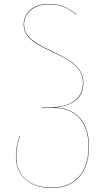

<svg xmlns="http://www.w3.org/2000/svg" viewBox="-20 -753 547 965"><path d="M427 -16Q427 83 377 137.5Q327 192 240 192Q158 192 109 150Q60 108 60 33Q60 -18 79 -69H81Q62 -19 62 33Q62 108 110 149Q158 190 240 190Q326 190 375.5 136Q425 82 425 -16Q425 -110 378.5 -160.5Q332 -211 250 -211H190V-213H226Q306 -213 351.5 -244.5Q397 -276 397 -337Q397 -376 375.5 -404Q354 -432 323.5 -450.5Q293 -469 241 -493Q194 -515 165.5 -532Q137 -549 118 -573.5Q99 -598 99 -630Q99 -675 133 -704Q167 -733 226 -733Q266 -733 299.5 -720Q333 -707 364 -681L363 -679Q332 -706 299 -718.5Q266 -731 226 -731Q169 -731 135 -702.5Q101 -674 101 -630Q101 -598 120 -574.5Q139 -551 167 -534Q195 -517 242 -495Q293 -471 324.5 -452Q356 -433 377.5 -404.5Q399 -376 399 -337Q399 -279 361 -249Q323 -219 260 -213Q339 -209 383 -158.5Q427 -108 427 -16Z"/></svg>

Font: FiraGO Two
Style: Regular
Weight: 100
Designer: bBox Type
Foundry: bBox Type GmbH
Version: Version 1.001